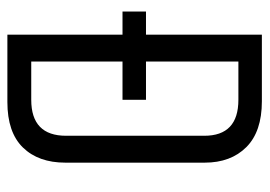

<svg xmlns="http://www.w3.org/2000/svg" viewBox="-122 -590 712 507"><g transform="rotate(90 233.5 -336.0)"><path d="M71 -672H247Q327 -672 368 -631Q409 -590 409 -521V-153Q409 -82 369 -41Q329 0 249 0H71V-304H10V-366H71ZM338 -155V-520Q338 -610 243 -610H142V-366H243V-304H142V-63H243Q338 -63 338 -155Z"/></g></svg>

Font: Khand
Style: Regular
Weight: 400
Designer: Devanagari: Sanchit Sawaria, Jyotish Sonowal; Latin: Satya Rajpurohit
Foundry: Indian Type Foundry
Version: Version 1.100;PS 1.0;hotconv 1.0.78;makeotf.lib2.5.61930; tt